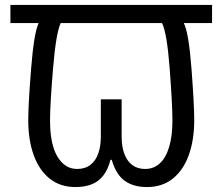

<svg xmlns="http://www.w3.org/2000/svg" viewBox="-20 -734 898 775"><path d="M285 21Q223 21 180.5 -13Q138 -47 116 -108Q94 -169 94 -249Q94 -311 105.5 -456Q117 -601 136 -641H22V-714H836V-641H722Q742 -601 753 -456Q764 -311 764 -249Q764 -169 742 -108Q720 -47 677.5 -13Q635 21 573 21Q518 21 483 -4.5Q448 -30 431 -89H426Q416 -50 397 -25.5Q378 -1 350 10Q322 21 285 21ZM291 -52Q324 -52 345.5 -69Q367 -86 377 -115.5Q387 -145 387 -182V-333H471V-182Q471 -141 482.5 -111.5Q494 -82 515 -67Q536 -52 566 -52Q600 -52 624.5 -74Q649 -96 662.5 -140Q676 -184 676 -248Q676 -311 665 -456Q654 -601 634 -641H225Q206 -601 194 -456Q182 -311 182 -248Q182 -151 212 -101.5Q242 -52 291 -52Z"/></svg>

Font: lkorean85
Style: Book
Weight: 400
Designer: Jelle Bosma - Monotype Design Team
Foundry: Monotype Imaging Inc.
Version: Version 2.003